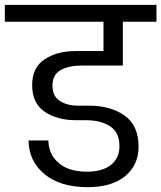

<svg xmlns="http://www.w3.org/2000/svg" viewBox="-47 -760 667 794"><path d="M290 -489C290 -489 461 -489 461 -489C461 -489 461 -670 461 -670C461 -670 600 -670 600 -670C600 -670 600 -740 600 -740C600 -740 -27 -740 -27 -740C-27 -740 -27 -670 -27 -670C-27 -670 381 -670 381 -670C381 -670 381 -549 381 -549C381 -549 267 -549 267 -549C267 -549 267 -549 267 -549C216 -549 173 -538 138 -515C103 -492 86 -457 86 -408C86 -408 86 -408 86 -408C86 -357 104 -320 139 -297C174 -274 216 -263 266 -263C266 -263 307 -263 307 -263C307 -263 307 -263 307 -263C348 -263 381 -255 408 -238C434 -221 447 -194 447 -155C447 -155 447 -155 447 -155C447 -124 436 -98 413 -79C390 -60 356 -50 313 -50C313 -50 313 -50 313 -50C262 -50 223 -62 196 -86C168 -109 154 -140 153 -179C153 -179 71 -179 71 -179C71 -179 71 -179 71 -179C72 -120 95 -74 138 -39C181 -4 240 14 315 14C315 14 315 14 315 14C382 14 434 -1 471 -32C508 -63 526 -103 526 -154C526 -154 526 -154 526 -154C526 -213 506 -256 467 -283C428 -310 379 -323 321 -323C321 -323 276 -323 276 -323C276 -323 276 -323 276 -323C245 -323 219 -330 200 -343C180 -356 170 -377 170 -406C170 -406 170 -406 170 -406C170 -437 182 -458 205 -471C228 -483 257 -489 290 -489Z"/></svg>

Font: Girnar Poppins
Style: Regular
Weight: 500
Designer: Ninad Kale (Devanagari), Jonny Pinhorn (Latin)
Foundry: Indian Type Foundry
Version: ""